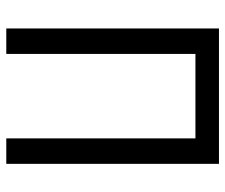

<svg xmlns="http://www.w3.org/2000/svg" viewBox="-74 -660 733 626"><g transform="rotate(90 293.0 -346.5)"><path d="M430.7 0V-616.7H155.3V0H72.3V-693.4H513.7V0Z"/></g></svg>

Font: Cascadia Mono SemiLight
Style: Regular
Weight: 350
Monospace: yes
Designer: Aaron Bell
Foundry: Saja Typeworks
Version: Version 2404.023; ttfautohint (v1.8.4)